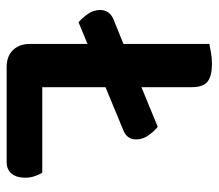

<svg xmlns="http://www.w3.org/2000/svg" viewBox="-60 -595 657 577"><g transform="rotate(90 268.5 -306.5)"><path d="M181 2Q149 2 130.5 -17Q112 -36 112 -68V-241L47 -214Q36 -223 23 -240.5Q10 -258 10 -279Q10 -307 38 -319L112 -349V-607Q120 -609 137.5 -612Q155 -615 172 -615Q208 -615 225 -602Q242 -589 242 -554V-403L361 -452Q372 -444 385.5 -426Q399 -408 399 -387Q399 -359 370 -348L242 -295V-105H499Q504 -97 509 -83.5Q514 -70 514 -54Q514 -27 501.5 -12.5Q489 2 467 2H181Z"/></g></svg>

Font: Baloo Paaji 2 SemiBold
Style: Regular
Weight: 600
Designer: Shuchita Grover, Noopur Datye and Ek Type
Foundry: Ek Type
Version: Version 1.640;hotconv 1.0.111;makeotfexe 2.5.65597; ttfautoh